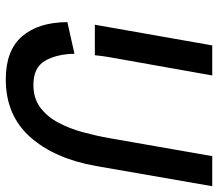

<svg xmlns="http://www.w3.org/2000/svg" viewBox="-65 -675 754 664"><g transform="rotate(90 312.0 -343.0)"><path d="M254.5 14Q154.5 14 105.8 -42.2Q57 -98.5 56.5 -199L166 -223.5Q167 -162 190.2 -121.8Q213.5 -81.5 273.5 -81.5Q320 -81.5 351.8 -105.2Q383.5 -129 404 -167.5Q424.5 -206 437 -252Q449.5 -298 457.5 -343L520 -700H624L554 -297.5Q528.5 -154 453.5 -70Q378.5 14 254.5 14ZM65.5 -294 137 -700H241L177.5 -343Q176 -333.5 174 -320.2Q172 -307 171 -294Z"/></g></svg>

Font: Cabin Condensed Medium
Style: Italic
Weight: 500
Width: 3
Italic angle: -10°
Designer: Pablo Impallari
Foundry: Pablo Impallari. http://www.impallari.com Igino Marini. http://www.ikern.com
Version: Version 3.001; ttfautohint (v1.8.3)